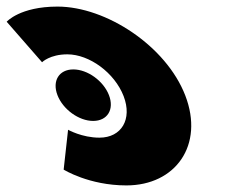

<svg xmlns="http://www.w3.org/2000/svg" viewBox="-147 -548 741 583"><path d="M75.6 -337.2C32.2 -337.2 10.8 -302.3 27.5 -259C44.2 -215.7 92.5 -180.8 135.8 -180.8C179.2 -180.8 200.6 -215.7 183.9 -259C167.2 -302.3 118.9 -337.2 75.6 -337.2ZM154.9 -130C101.9 -130 59.7 -154 59.7 -154L46.3 -33C46.3 -33 122.8 15 236.8 15C385.8 15 473.8 -107 415.6 -258C357.8 -408 175.6 -528 27.6 -528C-86.4 -528 -126.7 -482 -126.7 -482L-19.3 -359C-19.3 -359 4.5 -383 57.5 -383C124.5 -383 201 -327 228.4 -256C255.3 -186 221.9 -130 154.9 -130Z"/></svg>

Font: Hussar
Style: BdOpOblFour
Weight: 700
Foundry: Cannot Into Space Fonts
Version: Version 2.00